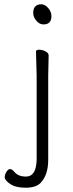

<svg xmlns="http://www.w3.org/2000/svg" viewBox="-20 -716 341 896"><path d="M135 -655Q135 -696 173 -696Q190 -696 205 -678.5Q220 -661 220 -641Q220 -602 183 -602Q164 -602 149.5 -619.5Q135 -637 135 -655ZM207 -457 205 -364V30Q205 102 168 139Q146 160 99.5 160Q53 160 27.5 142.5Q2 125 2 112Q2 99 10 86Q18 73 27 73Q36 73 47 86Q65 108 101 108Q137 108 147 64Q151 46 151 31V-364L148 -475Q148 -484 162.5 -484Q177 -484 192 -476.5Q207 -469 207 -457Z"/></svg>

Font: ToneOZ-Pinyin-WenKai-Light
Style: Light
Weight: 300
Designer: Fontworks Inc.
Foundry: ToneOZ
Version: Version 0.240331